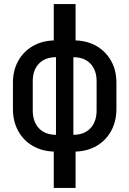

<svg xmlns="http://www.w3.org/2000/svg" viewBox="-20 -750 640 950"><path d="M246 180V0Q186 -2 140.5 -29Q95 -56 69.5 -103Q44 -150 44 -211V-341Q44 -401 69.5 -447.5Q95 -494 140.5 -521Q186 -548 246 -550V-730H354V-550Q414 -548 459.5 -521Q505 -494 530.5 -447.5Q556 -401 556 -341V-211Q556 -150 530.5 -103Q505 -56 459.5 -29Q414 -2 354 0V180ZM257 -83V-467Q203 -467 172.5 -435Q142 -403 142 -348V-204Q142 -148 172.5 -115.5Q203 -83 257 -83ZM343 -83Q397 -83 427.5 -115.5Q458 -148 458 -204V-348Q458 -403 427.5 -435Q397 -467 343 -467Z"/></svg>

Font: JetBrains Mono NL SemiBold
Style: Regular
Weight: 600
Designer: Philipp Nurullin, Konstantin Bulenkov
Foundry: JetBrains
Version: Version 2.304; ttfautohint (v1.8.4.7-5d5b)